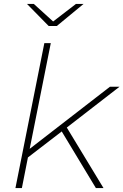

<svg xmlns="http://www.w3.org/2000/svg" viewBox="-20 -963 632 983"><path d="M59 0 207 -742H240L132 -201L543 -519H592L322 -310L510 0H471L296 -290L123 -157L92 0ZM229 -830 118 -943H153L252 -853L369 -943H408L271 -830Z"/></svg>

Font: Montserrat ExtraLight
Style: Italic
Weight: 200
Italic angle: -11.3°
Designer: Julieta Ulanovsky
Foundry: Julieta Ulanovsky
Version: Version 9.000; ttfautohint (v1.8.4.7-5d5b)